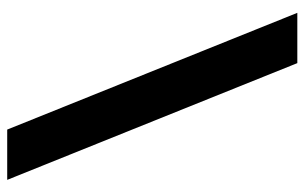

<svg xmlns="http://www.w3.org/2000/svg" viewBox="-180 -566 865 546"><g transform="rotate(90 253.0 -292.5)"><path d="M491 120 159 -705H16L348 120Z"/></g></svg>

Font: Plus Jakarta Sans
Style: Bold
Weight: 700
Designer: Gumpita Rahayu
Foundry: Tokotype
Version: Version 2.071;gftools[0.9.30]